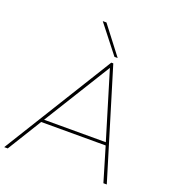

<svg xmlns="http://www.w3.org/2000/svg" viewBox="-191 -1053 1054 1175"><g transform="rotate(20 336.0 -465.5)"><path d="M-28 0 411 -710H424L640 0H618L552 -222H132L-5 0ZM144 -241H546L414 -677ZM417 -750 275 -931H299L438 -750Z"/></g></svg>

Font: Georama Extended Thin
Style: Italic
Weight: 100
Width: 7
Italic angle: -9°
Designer: Jean-Baptiste Levee
Foundry: Production Type
Version: Version 1.000